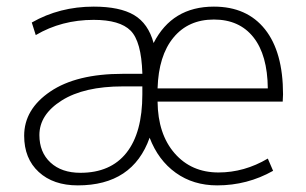

<svg xmlns="http://www.w3.org/2000/svg" viewBox="-20 -550 923 580"><path d="M456 -283H789Q788 -384 745.5 -437.5Q703 -491 626 -491Q549 -491 504 -436.5Q459 -382 456 -283ZM456 -243Q457 -145 507.5 -87Q558 -29 640 -29Q718 -29 789 -71L805 -34Q727 10 636 10Q564 10 511 -28Q458 -66 432 -134Q381 10 215 10Q141 10 97 -30.5Q53 -71 53 -140Q53 -220 132 -273.5Q211 -327 351 -327H410V-329Q407 -425 374.5 -457.5Q342 -490 263 -490Q166 -490 88 -444L76 -482Q160 -530 263 -530Q342 -530 385 -504.5Q428 -479 444 -420Q500 -530 626 -530Q726 -530 780.5 -461.5Q835 -393 835 -265Q835 -262 834.5 -254Q834 -246 834 -243ZM99 -142Q99 -90 132.5 -59Q166 -28 223 -28Q314 -28 362 -88.5Q410 -149 410 -265V-289H351Q234 -289 166.5 -246.5Q99 -204 99 -142Z"/></svg>

Font: Mplus 1p Light
Style: Regular
Weight: 300
Version: Version 1.061